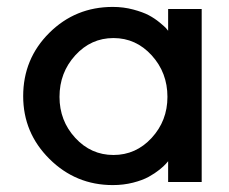

<svg xmlns="http://www.w3.org/2000/svg" viewBox="-20 -526 662 555"><path d="M466 0H563V-500H466V-437Q464 -440 460 -444.5Q456 -449 441.5 -461Q427 -473 410 -482Q393 -491 365 -498.5Q337 -506 306 -506Q198 -506 122.5 -431Q47 -356 47 -248Q47 -142 123 -66.5Q199 9 306 9Q337 9 364.5 2Q392 -5 410 -15Q428 -25 441 -35.5Q454 -46 460 -53L466 -60ZM152 -246Q152 -316 197.5 -366Q243 -416 308 -416Q373 -416 418.5 -366Q464 -316 464 -246Q464 -177 418.5 -127.5Q373 -78 308 -78Q243 -78 197.5 -127.5Q152 -177 152 -246Z"/></svg>

Font: Simpel Medium
Style: Regular
Weight: 500
Designer: Janko Jovanovic
Version: Version 1.048;PS 001.048;hotconv 1.0.88;makeotf.lib2.5.64775